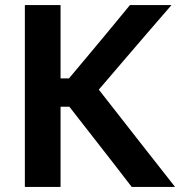

<svg xmlns="http://www.w3.org/2000/svg" viewBox="-20 -733 730 753"><path d="M77.5 0V-713H217.5V-425.5H250.5L346 -539.5Q379.5 -580 413 -620Q446 -660 489.5 -713H652.5Q603.5 -656.5 556.5 -602Q509.5 -547.5 462.5 -492.5L367.5 -381.5L473.5 -246Q504 -207 539.2 -162Q574.5 -117 608 -74.5Q641.5 -32 666.5 0H496.5Q458.5 -49 425.5 -92Q392 -135 360 -176L252 -314.5H217.5V0Z"/></svg>

Font: Heraclito SemiBold
Style: Regular
Weight: 600
Designer: Kostas Bartsokas (font) & Cristiano Sobral (main changes)
Foundry: Kostas Bartsokas (font) & Cristiano Sobral (main changes)
Version: Version 1.00;July 8, 2020;FontCreator 13.0.0.2655 64-bit